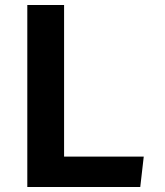

<svg xmlns="http://www.w3.org/2000/svg" viewBox="-20 -750 660 770"><path d="M89.5 0H542.5L556.5 -122H237V-730H89.5Z"/></svg>

Font: Monaspace Krypton
Style: Bold
Weight: 700
Designer: Riley Cran & the Lettermatic Team
Foundry: Lettermatic
Version: Version 1.200 (Monaspace Krypton)